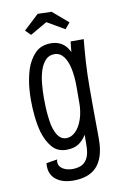

<svg xmlns="http://www.w3.org/2000/svg" viewBox="-93 -732 612 951"><g transform="rotate(-10 213.0 -256.0)"><path d="M198 166Q161 166 134.5 154.5Q108 143 94 122.5Q80 102 80 75Q80 70 80 66Q80 62 81 58L136 49Q135 52 134.5 55Q134 58 134 61Q134 76 143 86.5Q152 97 168 103Q184 109 204 109Q226 109 245.5 101.5Q265 94 278 71Q291 48 291 2Q291 -22 291.5 -62Q292 -102 292.5 -156Q293 -210 293 -276Q293 -308 293 -337.5Q293 -367 294 -395.5Q295 -424 297 -453Q299 -482 303 -515H369Q367 -494 364.5 -465Q362 -436 360 -404Q358 -372 357 -339.5Q356 -307 356 -278Q356 -221 356 -177.5Q356 -134 356.5 -102.5Q357 -71 357 -49.5Q357 -28 357 -14Q357 34 346 68.5Q335 103 314.5 124.5Q294 146 264.5 156Q235 166 198 166ZM191 10Q145 10 118.5 -21.5Q92 -53 78 -100Q68 -137 63.5 -179Q59 -221 59 -261Q59 -288 61 -315Q63 -342 68 -367.5Q73 -393 80 -416Q96 -463 125.5 -493Q155 -523 204 -523Q247 -523 274 -497Q301 -471 313.5 -411Q326 -351 326 -249L293 -291Q293 -342 284.5 -381.5Q276 -421 258 -444Q240 -467 213 -467Q185 -467 168 -448.5Q151 -430 141 -401Q131 -371 127.5 -334Q124 -297 124 -262Q124 -240 125 -216.5Q126 -193 128.5 -170Q131 -147 135 -126Q140 -104 148.5 -86Q157 -68 169.5 -57.5Q182 -47 200 -47Q225 -47 246 -67.5Q267 -88 280 -125.5Q293 -163 293 -213L326 -249Q326 -228 325 -195.5Q324 -163 318 -127.5Q312 -92 298 -61Q284 -30 258 -10Q232 10 191 10ZM289 -579 201 -630 116 -581 90 -607 166 -678 236 -676 314 -609Z"/></g></svg>

Font: Truculenta
Style: Regular
Weight: 400
Designer: Ivan Castro, Eva Sanz & Omnibus-Type Team
Foundry: Omnibus-Type
Version: Version 1.002